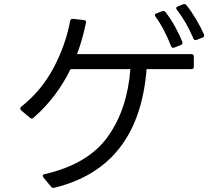

<svg xmlns="http://www.w3.org/2000/svg" viewBox="-20 -888 1040 947"><path d="M944 -690Q937 -690 934 -698Q898 -782 852 -840Q849 -845 849 -848Q849 -853 856 -856L884 -867Q886 -868 890 -868Q896 -868 900 -862Q924 -832 947.5 -792.5Q971 -753 986 -718Q987 -716 987 -712Q987 -706 980 -703L949 -691Q947 -690 944 -690ZM834 -652Q827 -652 824 -660Q789 -749 747 -806Q744 -811 744 -813Q744 -819 752 -822L780 -833Q782 -834 786 -834Q791 -834 796 -829Q821 -797 843.5 -756.5Q866 -716 879 -681L880 -676Q880 -669 872 -666L839 -653Q837 -652 834 -652ZM80 -353Q80 -358 84 -361Q184 -440 244 -553Q304 -666 326 -785Q329 -796 340 -795L394 -789Q406 -788 404 -775Q386 -690 360 -621H924Q936 -621 936 -609V-559Q936 -547 924 -547H703Q665 -63 248 38Q246 39 243 39Q237 39 232 33L194 -13Q191 -18 191 -21Q191 -28 200 -29Q414 -78 511 -213Q608 -348 623 -547H328Q259 -406 145 -307Q141 -303 137 -303Q134 -303 128 -307L84 -344Q80 -348 80 -353Z"/></svg>

Font: LINE Seed JP_TTF Regular
Style: Regular
Weight: 400
Designer: LINE & Fontrix & Fontworks
Version: Version 1.002